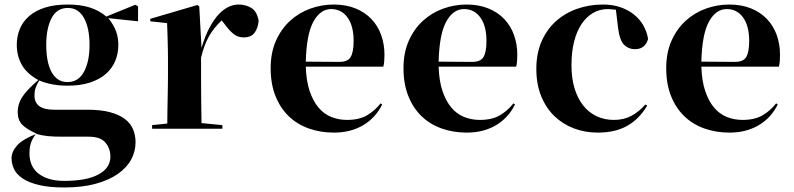

<svg xmlns="http://www.w3.org/2000/svg" viewBox="-20 -576 3502 847"><path d="M589 -548V-482L458 -496Q483 -464 492.5 -436.5Q502 -409 502 -378Q502 -340 488.5 -307.5Q475 -275 447.5 -250.5Q420 -226 377.5 -212Q335 -198 278 -198Q208 -198 153 -221Q142 -203 137 -188Q132 -173 132 -155Q132 -92 218 -92H365Q425 -92 465.5 -81Q506 -70 531 -51Q556 -32 567 -5.5Q578 21 578 52Q578 92 558.5 128Q539 164 499.5 191.5Q460 219 401 235Q342 251 264 251Q196 251 151 240Q106 229 79.5 211Q53 193 42 170Q31 147 31 122Q31 93 55.5 65.5Q80 38 142 14Q97 -6 77.5 -26.5Q58 -47 58 -82Q58 -117 78 -148Q98 -179 149 -223Q98 -251 76 -290.5Q54 -330 54 -378Q54 -416 67.5 -448.5Q81 -481 108.5 -505Q136 -529 178.5 -542.5Q221 -556 279 -556Q336 -556 377.5 -542.5Q419 -529 449 -503L577 -555ZM467 115Q467 80 445.5 53.5Q424 27 372 27H261Q239 27 222 26.5Q205 26 191 24.5Q177 23 164.5 20.5Q152 18 139 14Q123 35 116.5 54.5Q110 74 110 100Q110 160 151.5 191Q193 222 263 222Q362 222 414.5 193.5Q467 165 467 115ZM184 -378Q184 -342 189.5 -312Q195 -282 206.5 -260Q218 -238 235.5 -226Q253 -214 278 -214Q326 -214 350.5 -259.5Q375 -305 375 -378Q375 -452 350.5 -496.5Q326 -541 279 -541Q231 -541 207.5 -496Q184 -451 184 -378Z M859 -548 869 -365Q885 -418 904.5 -454.5Q924 -491 945.5 -513.5Q967 -536 989 -546Q1011 -556 1032 -556Q1065 -556 1089.5 -540.5Q1114 -525 1121 -484Q1118 -452 1103 -431.5Q1088 -411 1055 -411Q1029 -411 1010.5 -426Q992 -441 972 -468L958 -486Q923 -453 902 -416Q881 -379 867 -322V-238Q867 -196 867.5 -139.5Q868 -83 869 -33L961 -24V-8H651V-24L718 -31Q718 -55 718.5 -82.5Q719 -110 719.5 -137.5Q720 -165 720.5 -191Q721 -217 721 -238V-321Q721 -345 720.5 -364.5Q720 -384 719.5 -401.5Q719 -419 718.5 -436Q718 -453 717 -474L643 -482V-493L851 -554Z M1511 -47Q1564 -47 1598.5 -67Q1633 -87 1659 -120L1666 -115Q1636 -55 1581 -23Q1526 9 1453 9Q1393 9 1341.5 -9.5Q1290 -28 1253 -64Q1216 -100 1195 -153Q1174 -206 1174 -275Q1174 -344 1197.5 -396.5Q1221 -449 1260 -484.5Q1299 -520 1349 -538Q1399 -556 1452 -556Q1506 -556 1548 -539Q1590 -522 1618.5 -492Q1647 -462 1661.5 -421.5Q1676 -381 1676 -335Q1676 -318 1675 -305.5Q1674 -293 1671 -282H1329Q1331 -219 1346 -174.5Q1361 -130 1385 -101.5Q1409 -73 1441.5 -60Q1474 -47 1511 -47ZM1441 -536Q1393 -536 1362.5 -480.5Q1332 -425 1329 -304L1473 -303Q1514 -302 1527 -324.5Q1540 -347 1540 -395Q1540 -462 1513 -499Q1486 -536 1441 -536Z M2097 -47Q2150 -47 2184.5 -67Q2219 -87 2245 -120L2252 -115Q2222 -55 2167 -23Q2112 9 2039 9Q1979 9 1927.5 -9.5Q1876 -28 1839 -64Q1802 -100 1781 -153Q1760 -206 1760 -275Q1760 -344 1783.5 -396.5Q1807 -449 1846 -484.5Q1885 -520 1935 -538Q1985 -556 2038 -556Q2092 -556 2134 -539Q2176 -522 2204.5 -492Q2233 -462 2247.5 -421.5Q2262 -381 2262 -335Q2262 -318 2261 -305.5Q2260 -293 2257 -282H1915Q1917 -219 1932 -174.5Q1947 -130 1971 -101.5Q1995 -73 2027.5 -60Q2060 -47 2097 -47ZM2027 -536Q1979 -536 1948.5 -480.5Q1918 -425 1915 -304L2059 -303Q2100 -302 2113 -324.5Q2126 -347 2126 -395Q2126 -462 2099 -499Q2072 -536 2027 -536Z M2781 -359Q2753 -359 2733.5 -378Q2714 -397 2707 -450L2697 -533Q2684 -534 2676.5 -535Q2669 -536 2662 -536Q2626 -536 2596.5 -519Q2567 -502 2545.5 -470Q2524 -438 2512.5 -392Q2501 -346 2501 -288Q2501 -231 2514.5 -186.5Q2528 -142 2552.5 -111Q2577 -80 2611.5 -63.5Q2646 -47 2688 -47Q2732 -47 2765.5 -65Q2799 -83 2827 -115L2835 -110Q2801 -52 2748 -21.5Q2695 9 2617 9Q2561 9 2512 -9.5Q2463 -28 2426 -63.5Q2389 -99 2367.5 -151.5Q2346 -204 2346 -272Q2346 -340 2369 -393Q2392 -446 2432 -482Q2472 -518 2525.5 -537Q2579 -556 2641 -556Q2682 -556 2716 -544.5Q2750 -533 2776 -512.5Q2802 -492 2818 -464Q2834 -436 2839 -404Q2826 -359 2781 -359Z M3256 -47Q3309 -47 3343.5 -67Q3378 -87 3404 -120L3411 -115Q3381 -55 3326 -23Q3271 9 3198 9Q3138 9 3086.5 -9.5Q3035 -28 2998 -64Q2961 -100 2940 -153Q2919 -206 2919 -275Q2919 -344 2942.5 -396.5Q2966 -449 3005 -484.5Q3044 -520 3094 -538Q3144 -556 3197 -556Q3251 -556 3293 -539Q3335 -522 3363.5 -492Q3392 -462 3406.5 -421.5Q3421 -381 3421 -335Q3421 -318 3420 -305.5Q3419 -293 3416 -282H3074Q3076 -219 3091 -174.5Q3106 -130 3130 -101.5Q3154 -73 3186.5 -60Q3219 -47 3256 -47ZM3186 -536Q3138 -536 3107.5 -480.5Q3077 -425 3074 -304L3218 -303Q3259 -302 3272 -324.5Q3285 -347 3285 -395Q3285 -462 3258 -499Q3231 -536 3186 -536Z"/></svg>

Font: XinYuGongZhangJiaSongA
Style: Regular
Weight: 900
Designer: XinYuGong
Foundry: Adobe Systems Incorporated
Version: Version 1.00